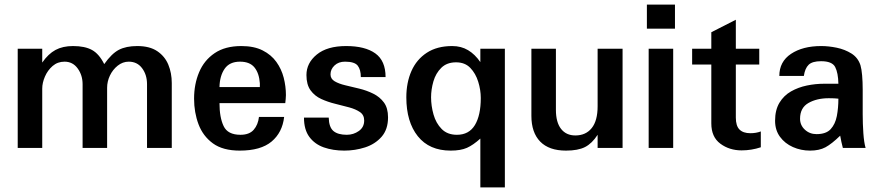

<svg xmlns="http://www.w3.org/2000/svg" viewBox="-20 -648 3854 841"><path d="M732.4 0V-284.2Q732.4 -328.1 717.3 -364.7Q702.1 -401.4 668.9 -423.8Q635.7 -446.3 581.1 -446.3Q532.2 -446.3 500.5 -429.7Q468.8 -413.1 436.5 -367.2Q414.1 -412.1 382.8 -429.2Q351.6 -446.3 299.8 -446.3Q254.9 -446.3 223.1 -429.2Q191.4 -412.1 165 -374V-434.6H57.6V0H165V-259.8Q165 -285.2 176.8 -312.5Q188.5 -339.8 210.4 -358.9Q232.4 -377.9 262.7 -377.9Q298.8 -377.9 320.3 -348.1Q341.8 -318.4 341.8 -279.3V0H449.2V-263.7Q449.2 -291 461.4 -316.9Q473.6 -342.8 495.6 -360.4Q517.6 -377.9 543.9 -377.9Q581.1 -377.9 602.5 -349.1Q624 -320.3 624 -279.3V0Z M1118.2 -266.6H941.4Q942.4 -315.4 963.9 -346.7Q985.4 -377.9 1031.2 -377.9Q1074.2 -377.9 1094.7 -352.5Q1115.2 -327.1 1118.2 -283.2Q1118.2 -276.4 1118.2 -266.6ZM1224.6 -135.7H1114.3Q1110.4 -101.6 1091.3 -79.6Q1072.3 -57.6 1033.2 -57.6Q977.5 -57.6 959.5 -95.7Q941.4 -133.8 941.4 -196.3H1229.5Q1230.5 -205.1 1231.4 -213.9Q1232.4 -222.7 1232.4 -231.4Q1232.4 -269.5 1222.7 -307.6Q1212.9 -345.7 1190.4 -377Q1168 -408.2 1130.4 -427.2Q1092.8 -446.3 1037.1 -446.3Q965.8 -446.3 919.9 -415Q874 -383.8 852.1 -331.5Q830.1 -279.3 830.1 -215.8Q830.1 -155.3 849.6 -103.5Q869.1 -51.8 912.6 -20Q956.1 11.7 1030.3 11.7Q1122.1 11.7 1169.4 -27.8Q1216.8 -67.4 1224.6 -135.7Z M1679.7 -133.8Q1679.7 -174.8 1661.6 -199.2Q1643.6 -223.6 1614.7 -237.8Q1585.9 -252 1553.7 -259.8Q1521.5 -267.6 1492.7 -274.4Q1463.9 -281.2 1445.8 -292Q1427.7 -302.7 1427.7 -322.3Q1427.7 -344.7 1445.3 -361.3Q1462.9 -377.9 1491.2 -377.9Q1533.2 -377.9 1546.9 -360.4Q1560.5 -342.8 1560.5 -310.5H1668.9Q1668.9 -381.8 1624 -414.1Q1579.1 -446.3 1496.1 -446.3Q1413.1 -446.3 1367.7 -409.2Q1322.3 -372.1 1322.3 -319.3Q1322.3 -277.3 1340.3 -252.4Q1358.4 -227.5 1387.2 -214.4Q1416 -201.2 1448.2 -193.4Q1480.5 -185.5 1509.3 -177.7Q1538.1 -169.9 1556.6 -157.2Q1575.2 -144.5 1575.2 -120.1Q1575.2 -90.8 1551.8 -74.2Q1528.3 -57.6 1499 -57.6Q1460 -57.6 1440.4 -74.2Q1420.9 -90.8 1419.9 -132.8H1311.5Q1311.5 -80.1 1335 -48.3Q1358.4 -16.6 1398.4 -2.4Q1438.5 11.7 1488.3 11.7Q1535.2 11.7 1579.1 -2.4Q1623 -16.6 1651.4 -48.8Q1679.7 -81.1 1679.7 -133.8Z M2085.9 -218.8Q2085.9 -142.6 2060.1 -100.1Q2034.2 -57.6 1981.4 -57.6Q1939.5 -57.6 1914.6 -83Q1889.6 -108.4 1878.9 -146.5Q1868.2 -184.6 1868.2 -221.7Q1868.2 -255.9 1878.4 -291.5Q1888.7 -327.1 1913.1 -351.1Q1937.5 -375 1977.5 -375Q2016.6 -375 2040 -350.6Q2063.5 -326.2 2074.7 -290Q2085.9 -253.9 2085.9 -218.8ZM2191.4 172.9V-434.6H2084V-376Q2060.5 -410.2 2030.3 -428.2Q2000 -446.3 1960.9 -446.3Q1894.5 -446.3 1849.6 -417Q1804.7 -387.7 1782.2 -336.9Q1759.8 -286.1 1759.8 -221.7Q1759.8 -114.3 1810.1 -51.3Q1860.4 11.7 1954.1 11.7Q1998 11.7 2025.4 -0.5Q2052.7 -12.7 2084 -41V172.9Z M2707 0V-434.6H2597.7V-182.6Q2597.7 -119.1 2571.8 -86.9Q2545.9 -54.7 2500 -54.7Q2460 -54.7 2437.5 -83.5Q2415 -112.3 2415 -167V-434.6H2307.6V-140.6Q2307.6 -67.4 2346.2 -27.8Q2384.8 11.7 2459 11.7Q2511.7 11.7 2542.5 -3.9Q2573.2 -19.5 2597.7 -57.6V0Z M2928.7 0V-434.6H2821.3V0ZM2936.5 -522.5V-627.9H2813.5V-522.5Z M3312.5 -2.9V-72.3Q3292 -64.5 3266.6 -64.5Q3235.4 -64.5 3219.2 -80.6Q3203.1 -96.7 3203.1 -132.8V-365.2H3305.7V-434.6H3203.1V-561.5L3095.7 -506.8V-434.6H3011.7V-365.2H3095.7V-107.4Q3095.7 -47.9 3135.3 -18.6Q3174.8 10.7 3228.5 10.7Q3271.5 10.7 3312.5 -2.9Z M3652.3 -215.8Q3652.3 -174.8 3645.5 -139.6Q3638.7 -104.5 3618.7 -82.5Q3598.6 -60.5 3556.6 -60.5Q3526.4 -60.5 3505.4 -80.1Q3484.4 -99.6 3484.4 -127.9Q3484.4 -175.8 3521 -196.8Q3557.6 -217.8 3610.4 -217.8Q3635.7 -217.8 3652.3 -215.8ZM3771.5 0Q3764.6 -23.4 3761.7 -64.5Q3758.8 -105.5 3758.8 -147.5V-255.9Q3758.8 -290 3756.3 -317.9Q3753.9 -345.7 3749 -362.3Q3738.3 -395.5 3709.5 -413.6Q3680.7 -431.6 3645 -439Q3609.4 -446.3 3577.1 -446.3Q3496.1 -446.3 3444.8 -412.1Q3393.6 -377.9 3393.6 -315.4H3501Q3505.9 -348.6 3522 -364.3Q3538.1 -379.9 3576.2 -379.9Q3625 -379.9 3638.2 -354.5Q3651.4 -329.1 3652.3 -281.2H3588.9Q3551.8 -281.2 3514.2 -273.4Q3476.6 -265.6 3444.8 -247.6Q3413.1 -229.5 3394 -197.8Q3375 -166 3375 -119.1Q3375 -78.1 3396.5 -48.8Q3418 -19.5 3453.1 -3.9Q3488.3 11.7 3528.3 11.7Q3568.4 11.7 3595.7 -2.9Q3623 -17.6 3660.2 -53.7Q3662.1 -42 3665.5 -26.4Q3668.9 -10.7 3671.9 0Z"/></svg>

Font: Namkio Khamti
Style: Bold
Weight: 700
Designer: Debbi Hosken
Foundry: SIL International
Version: Version 3.917